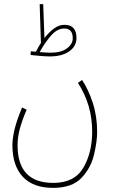

<svg xmlns="http://www.w3.org/2000/svg" viewBox="-20 -679 560 929"><path d="M225 -424Q207 -424 172 -427Q193 -466 224 -503.5Q255 -541 291 -541Q332 -541 332 -494Q332 -466 304 -445Q276 -424 225 -424ZM221 -406Q280 -406 315 -430.5Q350 -455 350 -495Q350 -559 292 -559Q265 -559 240.5 -540.5Q216 -522 195 -495L189 -659H172L178 -471Q165 -451 154 -429Q148 -429 142 -429.5Q136 -430 129 -431L128 -413Q145 -411 173 -408.5Q201 -406 221 -406ZM237 230Q328 230 373.5 182.5Q419 135 434.5 71Q450 7 450 -41Q450 -116 429 -181Q408 -246 377 -292L357 -278Q426 -172 426 -43Q426 60 383 133Q340 206 238 206Q65 206 65 24Q65 -16 76.5 -58Q88 -100 109 -148L87 -159Q59 -92 49.5 -49Q40 -6 40 23Q40 122 90 176Q140 230 237 230Z"/></svg>

Font: Noto Sans Arabic Condensed Thin
Style: Regular
Weight: 250
Width: 3
Designer: Nadine Chahine
Foundry: Monotype Imaging Inc.
Version: 1.001